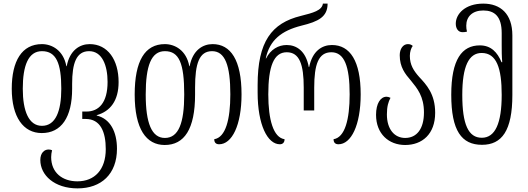

<svg xmlns="http://www.w3.org/2000/svg" viewBox="-20 -791 2921 1062"><path d="M409 251C540 251 627 172 627 32C627 -62 590 -134 515 -152V-154C590 -175 636 -234 636 -337C636 -460 576 -547 476 -547C422 -547 366 -514 349 -425H347C331 -513 267 -547 212 -547C101 -547 45 -454 45 -300C45 -144 109 -55 211 -55C319 -55 379 -142 379 -300V-327C379 -441 402 -508 473 -508C545 -508 575 -429 575 -338C575 -222 526 -174 458 -174H435V-133H454C536 -133 565 -61 565 34C565 148 503 212 408 212C325 212 263 164 263 78C263 65 265 53 268 40C262 37 255 36 248 36C226 36 203 54 203 94C203 178 281 251 409 251ZM212 -95C139 -95 106 -177 106 -300C106 -427 136 -508 212 -508C291 -508 319 -441 319 -300C319 -177 288 -95 212 -95Z M891 11C999 11 1059 -76 1059 -268V-306C1059 -440 1082 -508 1153 -508C1225 -508 1254 -429 1254 -269C1254 -130 1228 -31 1165 -21C1165 -4 1173 7 1192 7C1263 7 1316 -98 1316 -269C1316 -459 1256 -547 1156 -547C1102 -547 1046 -514 1029 -425H1027C1011 -513 947 -547 892 -547C781 -547 725 -454 725 -268C725 -77 789 11 891 11ZM892 -28C819 -28 786 -110 786 -268C786 -427 816 -508 892 -508C971 -508 999 -441 999 -268C999 -111 968 -28 892 -28Z M1528 7C1543 7 1554 -2 1554 -21C1492 -30 1464 -129 1464 -269C1464 -423 1494 -502 1566 -502C1637 -502 1660 -434 1660 -306V-180H1718V-306C1718 -434 1741 -502 1813 -502C1885 -502 1914 -423 1914 -269C1914 -130 1888 -31 1825 -21C1825 -4 1833 7 1852 7C1922 7 1975 -98 1975 -269C1975 -454 1916 -542 1816 -542C1761 -542 1708 -509 1690 -420H1688C1672 -509 1620 -542 1566 -542C1520 -542 1477 -518 1452 -468H1450C1472 -570 1537 -621 1647 -649C1742 -672 1792 -698 1792 -771H1766C1761 -733 1712 -720 1644 -703C1482 -663 1405 -561 1405 -321V-279C1405 -100 1460 7 1528 7Z M2221 11C2315 11 2387 -49 2387 -167C2387 -272 2338 -323 2298 -366C2268 -400 2247 -432 2247 -482C2247 -504 2254 -526 2263 -537C2256 -543 2249 -547 2236 -547C2209 -547 2191 -520 2191 -486C2191 -419 2221 -382 2253 -345C2288 -302 2325 -258 2325 -169C2325 -78 2285 -28 2221 -28C2162 -28 2120 -76 2120 -158C2120 -202 2128 -228 2140 -250C2131 -254 2125 -256 2118 -256C2085 -256 2060 -219 2060 -156C2060 -50 2131 11 2221 11Z M2646 10C2756 10 2814 -68 2814 -266V-595C2814 -715 2748 -771 2653 -771C2553 -771 2501 -714 2501 -660C2501 -634 2514 -613 2538 -613C2548 -613 2556 -614 2563 -616C2560 -627 2559 -638 2559 -649C2559 -699 2593 -733 2653 -733C2715 -733 2755 -701 2755 -608V-542C2755 -513 2755 -478 2758 -447H2754C2731 -502 2696 -540 2634 -540C2535 -540 2476 -462 2476 -267C2476 -68 2533 10 2646 10ZM2645 -29C2571 -29 2537 -102 2537 -266C2537 -424 2573 -498 2644 -498C2727 -498 2755 -414 2755 -266C2755 -109 2719 -29 2645 -29Z"/></svg>

Font: Noto Serif Georgian ExtraCondensed Light
Style: Regular
Weight: 300
Width: 2
Designer: Monotype Design Team, Akaki Razmadze
Foundry: Google LLC
Version: Version 2.003